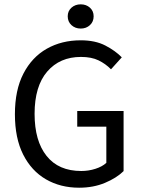

<svg xmlns="http://www.w3.org/2000/svg" viewBox="-20 -854 654 886"><path d="M345.2 12.2Q258.8 12.2 191.9 -26.6Q125 -65.4 86.9 -140.9Q48.8 -216.3 48.8 -326.7Q48.8 -438.5 88.1 -514.4Q127.4 -590.3 196 -629.2Q264.6 -668 352.5 -668Q419.9 -668 466.3 -643.8Q512.7 -619.6 542 -589.4L492.2 -534.2Q467.3 -559.6 434.8 -575.4Q402.3 -591.3 353.5 -591.3Q255.9 -591.3 197.8 -523.7Q139.6 -456.1 139.6 -328.6Q139.6 -203.6 195.1 -134.3Q250.5 -64.9 355 -64.9Q388.7 -64.9 420.2 -75Q451.7 -85 470.7 -102.5V-269.5H336.4V-341.8H550.3V-64.5Q518.1 -32.7 464.6 -10.3Q411.1 12.2 345.2 12.2ZM352.5 -722.2Q327.1 -722.2 309.8 -738Q292.5 -753.9 292.5 -778.8Q292.5 -803.2 309.8 -818.6Q327.1 -834 352.5 -834Q377.9 -834 395 -818.6Q412.1 -803.2 412.1 -778.8Q412.1 -753.9 395 -738Q377.9 -722.2 352.5 -722.2Z"/></svg>

Font: Varta Light Medium
Style: Regular
Weight: 500
Version: Version 1.004